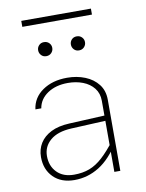

<svg xmlns="http://www.w3.org/2000/svg" viewBox="-89 -860 705 928"><g transform="rotate(-10 263.5 -396.0)"><path d="M422.4 -796.9H80.6V-767.6H422.4ZM426.3 -349.1Q426.3 -394 402.3 -424.8Q378.4 -455.6 338.4 -471.7Q298.3 -487.8 250.5 -487.8Q178.7 -487.8 129.9 -454.1Q81.1 -420.4 73.7 -363.8H102.5Q109.9 -408.2 150.1 -435.3Q190.4 -462.4 250 -462.4Q290 -462.4 323.5 -449.5Q356.9 -436.5 377 -411.1Q397 -385.7 397 -349.1V-91.8V0H426.3ZM425.3 -140.1 413.1 -151.9Q376.5 -104 344.7 -75Q313 -45.9 279.5 -33.2Q246.1 -20.5 203.6 -20.5Q150.4 -20.5 119.9 -51.5Q89.4 -82.5 89.4 -131.8Q89.4 -178.2 125 -208.7Q160.6 -239.3 228.5 -242.7L414.1 -251.5V-277.3L222.7 -268.1Q169.4 -265.6 133.3 -247.6Q97.2 -229.5 78.6 -199.7Q60.1 -169.9 60.1 -131.8Q60.1 -70.8 98.1 -32.7Q136.2 5.4 201.2 5.4Q266.6 5.4 323 -29.8Q379.4 -64.9 425.3 -140.1ZM136.2 -642.6Q136.2 -628.4 145.8 -618.2Q155.3 -607.9 170.4 -607.9Q186 -607.9 195.8 -618.2Q205.6 -628.4 205.6 -642.6Q205.6 -656.7 195.8 -666.7Q186 -676.8 170.4 -676.8Q155.3 -676.8 145.8 -666.7Q136.2 -656.7 136.2 -642.6ZM296.9 -642.6Q296.9 -628.4 306.4 -618.2Q315.9 -607.9 331.1 -607.9Q346.7 -607.9 356.4 -618.2Q366.2 -628.4 366.2 -642.6Q366.2 -656.7 356.4 -666.7Q346.7 -676.8 331.1 -676.8Q315.9 -676.8 306.4 -666.7Q296.9 -656.7 296.9 -642.6Z"/></g></svg>

Font: Estedad VF
Style: Regular
Weight: 100
Designer: Amin Abedi
Version: Version 7.3